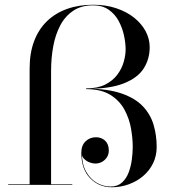

<svg xmlns="http://www.w3.org/2000/svg" viewBox="-20 -780 720 810"><path d="M105 0V-491Q105 -556 123.8 -606Q142.5 -656 177.8 -690.2Q213 -724.5 262.5 -742.2Q312 -760 373 -760Q426.5 -760 470.5 -745.2Q514.5 -730.5 546 -705.2Q577.5 -680 594.5 -648Q611.5 -616 611.5 -581Q611.5 -531 586.2 -491.2Q561 -451.5 502.2 -428.2Q443.5 -405 343 -405V-407Q391.5 -407 423.8 -423.2Q456 -439.5 475 -465Q494 -490.5 502 -519Q510 -547.5 510 -571.5Q510 -598.5 503 -630.8Q496 -663 480.5 -691.8Q465 -720.5 438.5 -739Q412 -757.5 373 -757.5Q323 -757.5 288.8 -734.5Q254.5 -711.5 234 -672.5Q213.5 -633.5 204.5 -584Q195.5 -534.5 195.5 -481V0ZM14.5 0V-2.5H285V0ZM451 10Q397.5 10 360.2 -28.2Q323 -66.5 323 -135.5Q323 -166.5 341 -183.8Q359 -201 385 -201Q408 -201 423.5 -186.5Q439 -172 439 -145Q439 -129 431 -116.5Q423 -104 410 -97Q397 -90 382 -90Q371 -90 357.8 -95Q344.5 -100 334.5 -110.2Q324.5 -120.5 324 -135.5H325.5Q325.5 -88 343 -56.5Q360.5 -25 388 -9Q415.5 7 446.5 7Q476 7 494.5 -9.8Q513 -26.5 522.8 -52.5Q532.5 -78.5 536.2 -107.2Q540 -136 540 -160Q540 -195.5 532.8 -237.5Q525.5 -279.5 505 -317.5Q484.5 -355.5 445.5 -379.8Q406.5 -404 343 -404V-406Q433.5 -406 491.8 -386Q550 -366 582.5 -331.8Q615 -297.5 628 -253.2Q641 -209 641 -160Q641 -122.5 625.8 -91.2Q610.5 -60 584 -37.5Q557.5 -15 523.2 -2.5Q489 10 451 10Z"/></svg>

Font: Bodoni Moda 72pt
Style: Regular
Weight: 400
Designer: Owen Earl
Foundry: indestructible type
Version: Version 2.005